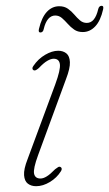

<svg xmlns="http://www.w3.org/2000/svg" viewBox="-20 -635 376 662"><path d="M119.5 -19.5Q101 -19.5 97.5 -36.2Q94 -53 111.5 -100.5L207.5 -362Q222 -399.5 221 -420.8Q220 -442 208.8 -451Q197.5 -460 180.5 -460Q159.5 -460 135.5 -446Q111.5 -432 95 -407.5Q91.5 -403 91.8 -399Q92 -395 95.5 -393Q100 -391 104.8 -393.8Q109.5 -396.5 114 -400.5Q130.5 -418 143 -425.2Q155.5 -432.5 165 -432.5Q184 -432.5 186.5 -413.5Q189 -394.5 170.5 -344L75 -86Q61.5 -51.5 63 -31Q64.5 -10.5 76 -1.8Q87.5 7 104.5 7Q128 7 152 -7.5Q176 -22 190 -44.5Q193 -49 192.8 -53Q192.5 -57 189 -59Q184.5 -61.5 180 -58.5Q175.5 -55.5 170 -51.5Q153 -34 141.2 -26.8Q129.5 -19.5 119.5 -19.5ZM265.4 -524.5Q247.8 -524.5 235.7 -533Q223.5 -541.5 213.6 -552.8Q203.7 -564 193.6 -572.8Q183.5 -581.5 170.4 -581.5Q156.5 -581.5 146.3 -569.8Q136.2 -558 130.8 -535Q128.6 -523 119.1 -523Q111.5 -523 114.2 -535Q123.6 -575 141.6 -594.2Q159.6 -613.5 184.4 -613.5Q201.9 -613.5 214.3 -604.8Q226.7 -596 236.1 -584.8Q245.6 -573.5 255.7 -564.8Q265.8 -556 279.3 -556Q293.7 -556 303.4 -568Q313.1 -580 318.5 -603Q321.2 -615 330.6 -615Q338.3 -615 335.6 -603Q326.6 -563 308.1 -543.8Q289.7 -524.5 265.4 -524.5Z"/></svg>

Font: Fraunces Thin
Style: Italic
Weight: 250
Italic angle: -16°
Version: Version 1.000;[b76b70a41]